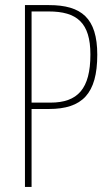

<svg xmlns="http://www.w3.org/2000/svg" viewBox="-20 -734 435 754"><path d="M172 -714H78V0H104V-306H172C303 -306 362 -366 362 -519C362 -663 300 -714 172 -714ZM171 -689C282 -689 335 -645 335 -520C335 -385 285 -331 178 -331H104V-689Z"/></svg>

Font: Noto Sans Gurmukhi UI ExtraCondensed Thin
Style: Regular
Weight: 100
Width: 2
Designer: Jelle Bosma - Monotype Design Team
Foundry: Monotype Imaging Inc.
Version: Version 2.004